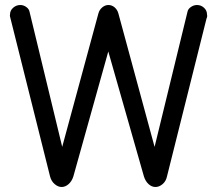

<svg xmlns="http://www.w3.org/2000/svg" viewBox="-20 -734 867 767"><path d="M226 13Q212 13 198.5 1.5Q185 -10 180 -29L22 -660Q21 -664 20 -668Q19 -672 20 -676Q20 -692 32.5 -703Q45 -714 61 -714Q74 -714 85 -706Q96 -698 98 -687L239 -104L217 -105L373 -680Q377 -695 388.5 -704.5Q400 -714 413 -714Q427 -714 438 -704.5Q449 -695 453 -680L609 -105L587 -104L729 -687Q731 -698 742.5 -706Q754 -714 767 -714Q783 -714 795 -703Q807 -692 807 -676Q808 -672 807.5 -668Q807 -664 805 -660L647 -29Q643 -10 629.5 1.5Q616 13 601 13Q586 13 573.5 1.5Q561 -10 555 -29L403 -562H422L273 -29Q267 -10 254 1.5Q241 13 226 13Z"/></svg>

Font: National Park
Style: Regular
Weight: 400
Designer: Andrea Herstowski, Ben Hoepner
Version: Version 1.009